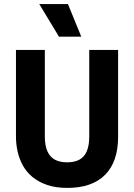

<svg xmlns="http://www.w3.org/2000/svg" viewBox="-20 -904 655 938"><path d="M309 14Q252 14 210 -0.5Q168 -15 138.5 -39.5Q109 -64 91.5 -96Q74 -128 66 -164Q58 -200 58 -236V-660H199V-238Q199 -193 211.5 -165Q224 -137 248 -124Q272 -111 308 -111Q344 -111 368 -124Q392 -137 404 -165Q416 -193 416 -238V-660H557V-236Q557 -114 493.5 -50Q430 14 309 14ZM268 -725 172 -884H312L377 -725Z"/></svg>

Font: Bricolage Grotesque 24pt SemiCondensed
Style: Bold
Weight: 700
Width: 4
Designer: Mathieu Triay
Foundry: Atelier Triay
Version: Version 1.001;gftools[0.9.33.dev8+g029e19f]